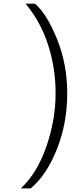

<svg xmlns="http://www.w3.org/2000/svg" viewBox="-20 -810 440 1054"><path d="M171.9 -790Q237.8 -732.9 293.5 -594.5Q349.1 -456.1 349.1 -297.9Q349.1 -133.8 292.5 8.5Q235.8 150.9 148.9 224.1H94.2Q183.1 142.1 234.1 -4.4Q285.2 -150.9 285.2 -297.9Q285.2 -436 244.1 -563.5Q203.1 -690.9 120.1 -790Z"/></svg>

Font: Oakes Grotesk
Style: Light Italic
Weight: 300
Designer: Samuel Oakes
Foundry: Samuel Oakes
Version: Version 1.0 | wf-rip DC20170320